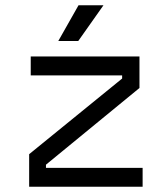

<svg xmlns="http://www.w3.org/2000/svg" viewBox="-20 -711 636 731"><path d="M155 -72H523V0H91V-124L445 -412V-424H97V-496H511V-376L155 -84ZM278 -555H202L279 -691H374Z"/></svg>

Font: Rilu
Style: Regular
Weight: 500
Designer: Alí Sinisterra
Foundry: Alí Sinisterra
Version: 0.1